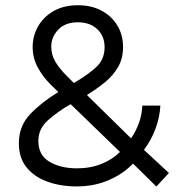

<svg xmlns="http://www.w3.org/2000/svg" viewBox="-20 -700 707 726"><path d="M103.5 -522.5Q103.5 -564 123.8 -599.9Q144 -635.7 182.4 -658Q220.7 -680.2 274.9 -680.2Q326.2 -680.2 364.5 -659.4Q402.8 -638.7 424.1 -603Q445.3 -567.4 445.3 -522Q445.3 -479.5 426.8 -447Q408.2 -414.6 377.2 -389.2Q346.2 -363.8 308.6 -340.8L475.6 -176.8Q515.6 -235.8 518.1 -300.8H586.4Q584 -257.3 568.4 -214.4Q552.7 -171.4 524.4 -133.3L618.7 -45.9L571.3 5.4L482.9 -81.5Q447.3 -43.5 392.1 -19.3Q336.9 4.9 270 4.9Q209.5 4.9 159.7 -12.9Q109.9 -30.8 80.6 -66.9Q51.3 -103 51.3 -158.2Q51.3 -223.6 94.5 -268.8Q137.7 -314 200.7 -352.1L173.8 -377.9Q141.6 -409.7 122.6 -445.3Q103.5 -481 103.5 -522.5ZM259.3 -386.2Q307.6 -414.1 341.6 -444.1Q375.5 -474.1 375.5 -521.5Q375.5 -563.5 347.9 -589.6Q320.3 -615.7 274.9 -615.7Q226.1 -615.7 200 -587.6Q173.8 -559.6 173.8 -524.4Q173.8 -492.7 189.2 -466.8Q204.6 -440.9 230.5 -415ZM433.6 -125.5 247.1 -306.2Q197.8 -277.8 161.4 -245.4Q125 -212.9 125 -167.5Q125 -112.8 167.5 -88.1Q210 -63.5 271 -63.5Q322.8 -63.5 364.5 -80.6Q406.2 -97.7 433.6 -125.5Z"/></svg>

Font: Estedad-FD Regular
Style: FD-Regular
Weight: 400
Designer: Amin Abedi
Version: Version 7.3